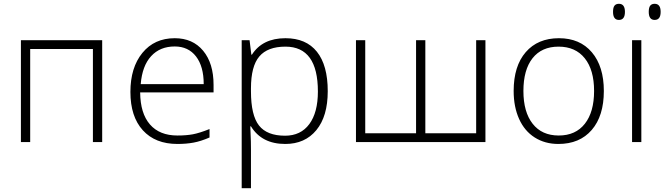

<svg xmlns="http://www.w3.org/2000/svg" viewBox="-20 -740 3461 1000"><path d="M88.9 0V-530.8H512.2V0H463.9V-484.9H137.2V0Z M659.2 -261.2Q659.2 -388.2 721.7 -464.6Q784.2 -541 890.1 -541Q983.9 -541 1038.1 -475.6Q1092.3 -410.2 1092.3 -297.9V-258.8H710Q710.9 -149.4 761 -91.8Q811 -34.2 904.3 -34.2Q949.7 -34.2 984.1 -40.5Q1018.6 -46.9 1071.3 -67.9V-23.9Q1026.4 -4.4 988.3 2.7Q950.2 9.8 904.3 9.8Q788.6 9.8 723.9 -61.5Q659.2 -132.8 659.2 -261.2ZM712.9 -301.8H1041Q1041 -394 1001 -446Q960.9 -498 890.1 -498Q813.5 -498 767.1 -447.5Q720.7 -397 712.9 -301.8Z M1238.8 240.2V-530.8H1279.8L1289.1 -455.1H1292Q1346.7 -541 1466.8 -541Q1574.2 -541 1630.6 -470.5Q1687 -399.9 1687 -265.1Q1687 -134.3 1627.7 -62.3Q1568.4 9.8 1465.8 9.8Q1343.3 9.8 1287.1 -82H1283.7L1285.2 -41Q1287.1 -4.9 1287.1 38.1V240.2ZM1287.1 -264.2Q1287.1 -139.6 1328.9 -86.4Q1370.6 -33.2 1464.8 -33.2Q1546.4 -33.2 1591.1 -93.8Q1635.7 -154.3 1635.7 -263.2Q1635.7 -497.1 1466.8 -497.1Q1374 -497.1 1330.6 -446Q1287.1 -395 1287.1 -279.8Z M1834 0V-530.8H1882.3V-45.9H2147V-530.8H2195.3V-45.9H2460V-530.8H2508.3V0Z M2655.3 -266.1Q2655.3 -396 2718.3 -468.5Q2781.2 -541 2891.1 -541Q3000.5 -541 3062.7 -467.5Q3125 -394 3125 -266.1Q3125 -136.2 3062 -63.2Q2999 9.8 2888.2 9.8Q2818.4 9.8 2765.1 -23.9Q2711.9 -57.6 2683.6 -120.6Q2655.3 -183.6 2655.3 -266.1ZM2706.1 -266.1Q2706.1 -156.7 2754.2 -95.5Q2802.2 -34.2 2890.1 -34.2Q2978 -34.2 3026.1 -95.5Q3074.2 -156.7 3074.2 -266.1Q3074.2 -376 3025.6 -436.5Q2977.1 -497.1 2889.2 -497.1Q2801.3 -497.1 2753.7 -436.8Q2706.1 -376.5 2706.1 -266.1Z M3172.9 -678.2Q3172.9 -700.7 3180.4 -710.4Q3188 -720.2 3203.6 -720.2Q3234.9 -720.2 3234.9 -678.2Q3234.9 -636.2 3203.6 -636.2Q3172.9 -636.2 3172.9 -678.2ZM3272 0V-530.8H3320.3V0ZM3358.9 -678.2Q3358.9 -700.7 3366.5 -710.4Q3374 -720.2 3389.6 -720.2Q3420.9 -720.2 3420.9 -678.2Q3420.9 -636.2 3389.6 -636.2Q3358.9 -636.2 3358.9 -678.2Z"/></svg>

Font: Open Sans Light
Style: Regular
Weight: 300
Foundry: Ascender Corporation
Version: Version 1.10